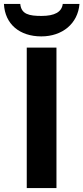

<svg xmlns="http://www.w3.org/2000/svg" viewBox="-46 -956 424 976"><path d="M90 0H241V-714H90ZM57 -936H-26C-21 -833 54 -771 164 -771C271 -771 350 -836 358 -936H273C268 -895 232 -875 165 -875C103 -875 62 -883 57 -936Z"/></svg>

Font: Passageway
Style: Regular
Weight: 700
Foundry: Ascender Corporation
Version: Version 1.11